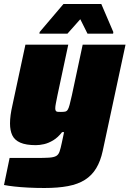

<svg xmlns="http://www.w3.org/2000/svg" viewBox="-23 -733 647 959"><path d="M199 206Q156 206 117.5 204Q79 202 48 198.5Q17 195 -3 191L25 56Q47 56 69 56Q91 56 113 56Q135 56 157 56Q198 56 221.5 54.5Q245 53 257 46.5Q269 40 274.5 24Q280 8 286 -21Q289 -34 291.5 -47Q294 -60 297 -73H287Q266 -46 242.5 -32Q219 -18 197 -13Q175 -8 156 -8Q107 -8 78.5 -20.5Q50 -33 38.5 -57Q27 -81 27 -116Q27 -136 30 -158.5Q33 -181 39 -207L104 -510H318L264 -257Q259 -232 256 -216.5Q253 -201 253 -192Q253 -183 256 -179Q259 -175 265 -174.5Q271 -174 281 -174Q294 -174 302 -175.5Q310 -177 315 -184.5Q320 -192 324.5 -209Q329 -226 336 -257L390 -510H604L490 21Q479 72 457.5 107.5Q436 143 401.5 165Q367 187 317 196.5Q267 206 199 206ZM174 -565 175 -573 294 -713H483L543 -573L542 -565H414L378 -637L314 -565Z"/></svg>

Font: Saira Thin Black
Style: Italic
Weight: 900
Italic angle: -12°
Version: Version 1.101